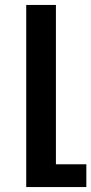

<svg xmlns="http://www.w3.org/2000/svg" viewBox="-20 -518 369 776"><path d="M86 238V-498H206V146H329V238Z"/></svg>

Font: Noto Sans Armenian SemiBold
Style: Regular
Weight: 600
Designer: Monotype Design Team
Foundry: Monotype Imaging Inc.
Version: Version 2.007